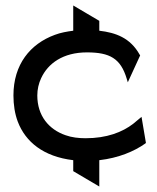

<svg xmlns="http://www.w3.org/2000/svg" viewBox="-20 -576 574 700"><path d="M29 -228C29 -194 34 -161 45 -132C73 -59 138 -5 247 8V48L342 104V8C412 0 469 -24 510 -53L512 -55L496 -150L466 -125C426 -94 369 -72 292 -72C267 -72 241 -75 219 -83C158 -104 116 -154 116 -228C116 -250 121 -272 130 -291C155 -345 210 -385 297 -385C380 -385 420 -363 442 -289L446 -276L491 -374L489 -377C455 -438 402 -457 342 -464V-500L247 -556V-464C224 -461 201 -457 180 -449C90 -416 29 -341 29 -228Z"/></svg>

Font: Charger Pro
Style: BdExt
Weight: 700
Designer: Jasper
Foundry: Cannot Into Space Fonts
Version: Version 1.09